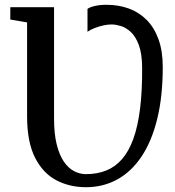

<svg xmlns="http://www.w3.org/2000/svg" viewBox="-20 -773 732 801"><path d="M338.5 8Q270.5 8 215 -21Q159.5 -50 126.2 -115.2Q93 -180.5 93 -288V-679.5L23 -691.5V-743H205.5V-278.5Q205.5 -215 216.5 -170.8Q227.5 -126.5 246.2 -99Q265 -71.5 289 -59Q313 -46.5 338.5 -46.5Q385 -46.5 422.8 -61.5Q460.5 -76.5 488.8 -108.8Q517 -141 536 -193Q555 -245 564.2 -318.5Q573.5 -392 573 -490Q572.5 -550 559 -585.8Q545.5 -621.5 525.2 -640Q505 -658.5 483.2 -664.8Q461.5 -671 445 -671Q429.5 -671 411.2 -667Q393 -663 375.5 -656.2Q358 -649.5 345 -640.5V-736Q354.5 -743 375.2 -748Q396 -753 424.5 -753Q474.5 -753 517.2 -737.5Q560 -722 591.8 -690Q623.5 -658 641.2 -609.2Q659 -560.5 659 -493.5Q659 -371 636 -277.2Q613 -183.5 570.5 -120Q528 -56.5 469 -24.2Q410 8 338.5 8Z"/></svg>

Font: Merriweather 20pt Medium
Style: Regular
Weight: 500
Version: Version 2.100